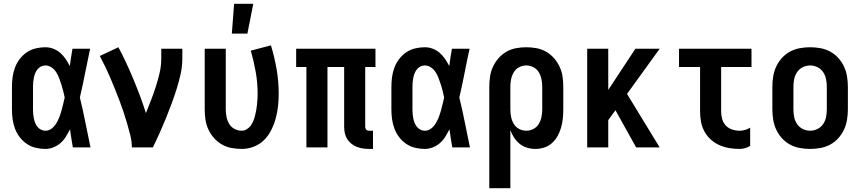

<svg xmlns="http://www.w3.org/2000/svg" viewBox="-20 -777 4540 1012"><path d="M219 8Q194 8 168.5 2Q143 -4 121.5 -18.5Q100 -33 84 -54Q68 -75 59 -99Q50 -123 46.5 -148.5Q43 -174 43 -200V-320Q43 -346 46.5 -371.5Q50 -397 59 -421Q68 -445 84 -466Q100 -487 121.5 -501.5Q143 -516 168.5 -522Q194 -528 219 -528Q241 -528 261.5 -520Q282 -512 298 -498Q314 -484 326 -466Q338 -448 348 -429Q351 -452 354.5 -474.5Q358 -497 362 -520H455Q441 -456 428.5 -391.5Q416 -327 401 -263Q417 -198 430 -132Q443 -66 457 0H364Q360 -24 356 -48Q352 -72 349 -95Q339 -76 327.5 -57Q316 -38 299.5 -23.5Q283 -9 262 -0.5Q241 8 219 8ZM219 -88Q238 -88 252.5 -99.5Q267 -111 276.5 -126.5Q286 -142 292.5 -159Q299 -176 304 -193.5Q309 -211 313 -228.5Q317 -246 321 -263Q317 -281 313 -298Q309 -315 303.5 -331.5Q298 -348 292 -364.5Q286 -381 276.5 -396Q267 -411 252 -421.5Q237 -432 219 -432Q207 -432 196 -426.5Q185 -421 177.5 -411.5Q170 -402 165.5 -391Q161 -380 158.5 -368Q156 -356 155 -344Q154 -332 154 -320V-200Q154 -188 155 -176Q156 -164 158.5 -152Q161 -140 165.5 -129Q170 -118 177.5 -108.5Q185 -99 196 -93.5Q207 -88 219 -88Z M675 0Q675 -32 667 -63.5Q659 -95 650 -126Q641 -157 631 -187Q621 -217 609.5 -247.5Q598 -278 586 -307.5Q574 -337 561.5 -366.5Q549 -396 535 -425Q521 -454 506 -482L604 -528Q626 -487 646 -444Q666 -401 684 -357.5Q702 -314 718.5 -270Q735 -226 749 -181Q763 -215 776.5 -250Q790 -285 801.5 -321Q813 -357 821.5 -393.5Q830 -430 830 -468V-520H941V-468Q941 -427 932 -386.5Q923 -346 910.5 -306.5Q898 -267 883.5 -228Q869 -189 853.5 -151Q838 -113 821 -75Q804 -37 786 0Z M1254 8Q1227 8 1200 3Q1173 -2 1149.5 -15.5Q1126 -29 1108 -49.5Q1090 -70 1078.5 -94.5Q1067 -119 1063 -146Q1059 -173 1059 -200V-520H1170V-200Q1170 -180 1174 -160.5Q1178 -141 1188 -124Q1198 -107 1216 -97.5Q1234 -88 1254 -88Q1268 -88 1281 -96Q1294 -104 1302 -115.5Q1310 -127 1315.5 -140.5Q1321 -154 1324.5 -168Q1328 -182 1330.5 -196Q1333 -210 1334.5 -224.5Q1336 -239 1337 -253.5Q1338 -268 1338 -282Q1338 -340 1328 -397Q1318 -454 1302 -510L1408 -538Q1427 -476 1438 -412Q1449 -348 1449 -283Q1449 -250 1445.5 -217.5Q1442 -185 1433.5 -153.5Q1425 -122 1410 -92Q1395 -62 1372 -39Q1349 -16 1318 -4Q1287 8 1254 8ZM1202 -600 1214 -757H1315L1284 -600Z M1946 8H1926Q1909 8 1892.5 5.5Q1876 3 1860.5 -3Q1845 -9 1831.5 -20Q1818 -31 1809.5 -45Q1801 -59 1797.5 -75.5Q1794 -92 1794 -109V-424H1706V0H1595V-424H1541V-520H1959V-424H1905V-109Q1905 -104 1906.5 -100Q1908 -96 1911 -93Q1914 -90 1918 -89Q1922 -88 1926 -88H1946Z M2219 8Q2194 8 2168.5 2Q2143 -4 2121.5 -18.5Q2100 -33 2084 -54Q2068 -75 2059 -99Q2050 -123 2046.5 -148.5Q2043 -174 2043 -200V-320Q2043 -346 2046.5 -371.5Q2050 -397 2059 -421Q2068 -445 2084 -466Q2100 -487 2121.5 -501.5Q2143 -516 2168.5 -522Q2194 -528 2219 -528Q2241 -528 2261.5 -520Q2282 -512 2298 -498Q2314 -484 2326 -466Q2338 -448 2348 -429Q2351 -452 2354.5 -474.5Q2358 -497 2362 -520H2455Q2441 -456 2428.5 -391.5Q2416 -327 2401 -263Q2417 -198 2430 -132Q2443 -66 2457 0H2364Q2360 -24 2356 -48Q2352 -72 2349 -95Q2339 -76 2327.5 -57Q2316 -38 2299.5 -23.5Q2283 -9 2262 -0.5Q2241 8 2219 8ZM2219 -88Q2238 -88 2252.5 -99.5Q2267 -111 2276.5 -126.5Q2286 -142 2292.5 -159Q2299 -176 2304 -193.5Q2309 -211 2313 -228.5Q2317 -246 2321 -263Q2317 -281 2313 -298Q2309 -315 2303.5 -331.5Q2298 -348 2292 -364.5Q2286 -381 2276.5 -396Q2267 -411 2252 -421.5Q2237 -432 2219 -432Q2207 -432 2196 -426.5Q2185 -421 2177.5 -411.5Q2170 -402 2165.5 -391Q2161 -380 2158.5 -368Q2156 -356 2155 -344Q2154 -332 2154 -320V-200Q2154 -188 2155 -176Q2156 -164 2158.5 -152Q2161 -140 2165.5 -129Q2170 -118 2177.5 -108.5Q2185 -99 2196 -93.5Q2207 -88 2219 -88Z M2559 215V-320Q2559 -347 2563 -374Q2567 -401 2578.5 -425.5Q2590 -450 2608 -470.5Q2626 -491 2649.5 -504.5Q2673 -518 2700 -523Q2727 -528 2754 -528Q2781 -528 2808 -523Q2835 -518 2858.5 -504.5Q2882 -491 2900 -470.5Q2918 -450 2929.5 -425.5Q2941 -401 2945 -374Q2949 -347 2949 -320V-200Q2949 -176 2946.5 -152Q2944 -128 2937.5 -105Q2931 -82 2919.5 -61Q2908 -40 2890 -23.5Q2872 -7 2849 0.5Q2826 8 2802 8Q2780 8 2758 1.5Q2736 -5 2719 -19Q2702 -33 2690 -51.5Q2678 -70 2670 -91V215ZM2754 -88Q2774 -88 2792 -97.5Q2810 -107 2820 -124Q2830 -141 2834 -160.5Q2838 -180 2838 -200V-320Q2838 -340 2834 -359.5Q2830 -379 2820 -396Q2810 -413 2792 -422.5Q2774 -432 2754 -432Q2734 -432 2716 -422.5Q2698 -413 2688 -396Q2678 -379 2674 -359.5Q2670 -340 2670 -320V-200Q2670 -180 2674 -160.5Q2678 -141 2688 -124Q2698 -107 2716 -97.5Q2734 -88 2754 -88Z M3075 0V-520H3186V-303L3329 -520H3457L3285 -282L3457 0H3333L3224 -196L3186 -144V0Z M3878 8Q3851 8 3824 3.5Q3797 -1 3772 -12Q3747 -23 3726.5 -41.5Q3706 -60 3693 -84Q3680 -108 3675 -135Q3670 -162 3670 -189V-424H3559V-520H3941V-424H3781V-189Q3781 -169 3786.5 -149.5Q3792 -130 3805.5 -115.5Q3819 -101 3838.5 -94.5Q3858 -88 3878 -88Q3893 -88 3907 -92Q3921 -96 3934 -104V-8Q3921 0 3907 4Q3893 8 3878 8Z M4250 8Q4223 8 4195.5 3Q4168 -2 4144 -15Q4120 -28 4101.5 -48.5Q4083 -69 4071.5 -93.5Q4060 -118 4055.5 -145.5Q4051 -173 4051 -200V-320Q4051 -347 4055.5 -374.5Q4060 -402 4071.5 -426.5Q4083 -451 4101.5 -471.5Q4120 -492 4144 -505Q4168 -518 4195.5 -523Q4223 -528 4250 -528Q4277 -528 4304.5 -523Q4332 -518 4356 -505Q4380 -492 4398.5 -471.5Q4417 -451 4428.5 -426.5Q4440 -402 4444.5 -374.5Q4449 -347 4449 -320V-200Q4449 -173 4444.5 -145.5Q4440 -118 4428.5 -93.5Q4417 -69 4398.5 -48.5Q4380 -28 4356 -15Q4332 -2 4304.5 3Q4277 8 4250 8ZM4250 -88Q4270 -88 4288.5 -97Q4307 -106 4318.5 -123Q4330 -140 4334 -160Q4338 -180 4338 -200V-320Q4338 -340 4334 -360Q4330 -380 4318.5 -397Q4307 -414 4288.5 -423Q4270 -432 4250 -432Q4230 -432 4211.5 -423Q4193 -414 4181.5 -397Q4170 -380 4166 -360Q4162 -340 4162 -320V-200Q4162 -180 4166 -160Q4170 -140 4181.5 -123Q4193 -106 4211.5 -97Q4230 -88 4250 -88Z"/></svg>

Font: Iosevka Fixed
Style: Bold
Weight: 700
Monospace: yes
Designer: Belleve Invis
Foundry: Belleve Invis
Version: Version 32.3.0